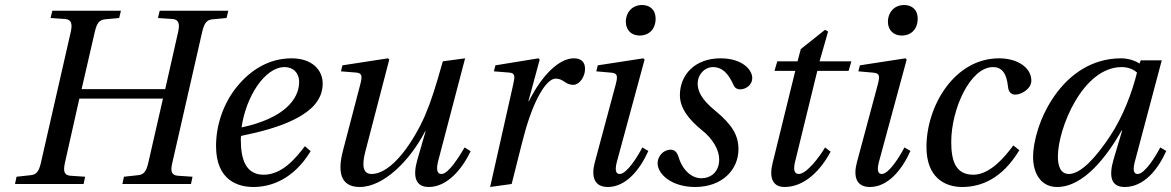

<svg xmlns="http://www.w3.org/2000/svg" viewBox="-20 -735 4679 767"><path d="M40 0H314L320 -29L261 -33C237 -35 232 -50 239 -83L297 -341H631L572 -83C564 -49 554 -37 530 -35L475 -29L469 0H743L749 -29L690 -33C666 -35 660 -50 668 -83L788 -609C796 -642 805 -656 830 -658L885 -663L892 -692H618L611 -663L670 -659C693 -657 699 -641 692 -609L640 -379H306L359 -609C367 -642 376 -656 401 -658L456 -663L463 -692H189L182 -663L241 -659C264 -657 270 -641 263 -609L143 -83C135 -49 125 -37 101 -35L46 -29Z M843 -152C843 -12 934 12 992 12C1065 12 1153 -20 1221 -131L1198 -151C1162 -104 1108 -37 1033 -37C963 -37 942 -97 942 -176C942 -181 942 -185 943 -192C1111 -226 1184 -266 1227 -306C1262 -341 1269 -374 1269 -402C1269 -455 1227 -502 1145 -502C1055 -502 981 -456 926 -388C873 -323 843 -236 843 -152ZM945 -226C962 -347 1037 -467 1117 -467C1152 -467 1175 -443 1175 -408C1175 -338 1114 -262 945 -226Z M1342 -450 1404 -445C1428 -443 1427 -428 1419 -397L1350 -133C1329 -53 1337 12 1417 12C1513 12 1618 -94 1678 -210H1680L1647 -96C1628 -29 1640 12 1693 12C1765 12 1825 -57 1860 -131L1836 -146C1816 -112 1772 -40 1744 -40C1723 -40 1723 -63 1731 -94L1838 -502L1749 -490C1720 -388 1704 -335 1678 -274C1634 -173 1547 -40 1464 -40C1432 -40 1424 -70 1439 -128L1535 -497L1530 -502L1348 -474Z M1938 12 2024 0C2041 -65 2060 -146 2076 -204C2112 -335 2162 -421 2200 -421C2231 -421 2238 -396 2270 -396C2295 -396 2317 -429 2317 -458C2318 -485 2304 -502 2272 -502C2216 -502 2147 -439 2093 -331H2091L2136 -497L2131 -502L1959 -474L1953 -450L2015 -445C2039 -443 2037 -429 2030 -397Z M2480 -649C2480 -612 2505 -593 2535 -593C2574 -593 2599 -620 2599 -660C2599 -699 2573 -715 2545 -715C2502 -715 2480 -681 2480 -649ZM2356 -86C2341 -29 2354 12 2408 12C2480 12 2536 -56 2570 -132L2546 -146C2528 -111 2484 -40 2456 -40C2436 -40 2437 -63 2446 -95L2555 -497L2550 -502L2368 -474L2362 -450L2419 -445C2446 -443 2449 -434 2440 -399Z M2607 -83C2607 -40 2662 12 2757 12C2865 12 2930 -57 2930 -139C2930 -194 2905 -237 2838 -292C2778 -341 2767 -374 2767 -402C2767 -434 2792 -467 2829 -467C2862 -467 2888 -445 2909 -398C2914 -386 2922 -378 2937 -378C2957 -378 2985 -393 2985 -424C2985 -455 2947 -502 2858 -502C2756 -502 2696 -436 2696 -355C2696 -303 2732 -257 2784 -215C2827 -181 2853 -137 2853 -98C2853 -51 2823 -23 2781 -23C2744 -23 2707 -54 2691 -107C2685 -126 2676 -137 2659 -137C2629 -137 2607 -110 2607 -83Z M3067 -86C3052 -29 3064 12 3114 12C3194 12 3258 -54 3298 -129L3276 -146C3253 -107 3202 -40 3171 -40C3150 -40 3150 -63 3156 -88L3245 -452H3370L3381 -490H3254L3288 -609L3276 -616L3179 -539L3166 -490H3085L3074 -452H3157Z M3527 -649C3527 -612 3552 -593 3582 -593C3621 -593 3646 -620 3646 -660C3646 -699 3620 -715 3592 -715C3549 -715 3527 -681 3527 -649ZM3403 -86C3388 -29 3401 12 3455 12C3527 12 3583 -56 3617 -132L3593 -146C3575 -111 3531 -40 3503 -40C3483 -40 3484 -63 3493 -95L3602 -497L3597 -502L3415 -474L3409 -450L3466 -445C3493 -443 3496 -434 3487 -399Z M3681 -148C3681 -26 3754 12 3824 12C3898 12 3983 -20 4052 -135L4028 -154C3994 -108 3935 -37 3868 -37C3795 -37 3780 -97 3780 -168C3780 -298 3855 -467 3947 -467C3979 -467 4001 -447 4007 -387C4009 -369 4018 -357 4036 -357C4060 -357 4100 -380 4100 -413C4100 -464 4046 -502 3971 -502C3793 -502 3681 -312 3681 -148Z M4107 -107C4107 -47 4135 12 4203 12C4310 12 4403 -112 4461 -214H4463L4429 -100C4408 -29 4419 12 4473 12C4549 12 4605 -56 4639 -132L4615 -146C4597 -111 4553 -40 4525 -40C4505 -40 4506 -63 4515 -95L4621 -494H4537L4532 -481C4515 -493 4486 -502 4459 -502C4221 -502 4107 -239 4107 -107ZM4206 -110C4206 -220 4304 -467 4461 -467C4485 -467 4507 -459 4522 -445C4504 -371 4468 -272 4415 -192C4359 -107 4298 -40 4250 -40C4217 -40 4206 -71 4206 -110Z"/></svg>

Font: Heuristica
Style: Italic
Weight: 400
Italic angle: -13°
Version: Version 1.0.1